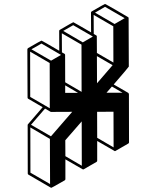

<svg xmlns="http://www.w3.org/2000/svg" viewBox="-20 -853 772 949"><path d="M233.9 75.2Q232.9 75.2 232.4 74.7H231.4Q231.4 74.2 231 74.2H230.5L120.6 10.3Q117.2 8.3 117.2 4.4L116.7 -236.3Q117.2 -237.8 118.2 -238.8L190.9 -323.2L119.6 -364.7Q116.2 -366.7 116.2 -370.6L115.2 -609.4L115.7 -609.9Q115.7 -613.3 118.7 -615.2Q183.1 -652.3 185.1 -652.3Q187 -652.3 272.9 -602.1L272.5 -700.7Q272.9 -704.1 275.9 -705.6Q340.3 -743.2 342.3 -743.2Q343.8 -743.2 430.2 -692.9L429.7 -791.5Q430.2 -794.9 433.1 -796.4Q497.1 -833.5 499 -833.5Q501 -833.5 557.6 -800.8L613.3 -768.1H613.8L614.3 -767.1L615.2 -766.1L615.7 -764.2L616.7 -523.9Q616.7 -522 542 -435.5L613.8 -394Q613.8 -393.6 614.3 -393.6V-393.1H614.7L616.2 -391.1L616.7 -388.2H617.2L617.7 -149.4Q617.7 -145.5 614.3 -143.6L549.8 -106.4H545.9V-106.9L460.4 -156.2V-58.6Q460.4 -54.7 457 -52.7L392.6 -15.6Q389.6 -15.6 388.7 -16.1L303.2 -65.4V32.2Q303.2 36.1 300.3 38.1Q235.8 75.2 233.9 75.2ZM585.9 -394.5 533.2 -425.3 506.3 -394.5ZM546.4 -734.4 596.2 -763.2 499 -819.3 449.7 -790.5ZM540.5 -543.9 540 -723.1 442.9 -779.3 443.4 -685.1 455.6 -678.2 458 -675.8 458.5 -673.8Q459 -672.9 459 -591.3ZM459.5 -441.4 536.6 -530.8 459 -575.7ZM389.2 -643.6 439 -672.4 341.8 -728.5 292.5 -700.2ZM383.3 -398.9 382.8 -632.3 285.6 -688.5 286.1 -594.2Q298.8 -587.4 299.1 -586.9Q299.3 -586.4 299.6 -586.4Q299.8 -586.4 300 -585.9Q300.3 -585.4 300.5 -585.2Q300.8 -585 300.8 -584.7Q300.8 -584.5 301 -584.5Q301.3 -584.5 301.3 -584.2Q301.3 -584 301.3 -583.7Q301.3 -583.5 301.5 -583Q301.8 -582.5 301.8 -582.3Q301.8 -582 302.2 -446.3ZM365.7 -394 302.2 -431.2V-394ZM232.4 -553.2 281.7 -581.5 185.1 -637.7 135.3 -609.4ZM226.1 -317.9 225.6 -541.5 128.9 -597.7 129.4 -374ZM227.5 56.6 226.6 -166.5 129.9 -223.1 130.4 0.5ZM231.9 -179.2 336.9 -300.3 232.9 -299.8Q231.4 -299.8 231.2 -300Q231 -300.3 230.7 -300.3Q230.5 -300.3 230.2 -300.3Q230 -300.3 229.7 -300.5Q229.5 -300.8 202.6 -316.4L133.3 -236.3ZM384.3 -33.7 383.8 -252.9 302.7 -159.7 303.2 -81.1ZM541.5 -124.5 541 -300.8 460 -300.3 460.4 -171.9Z"/></svg>

Font: 3D Isometric
Style: Bold
Weight: 700
Designer: GGBotNet
Foundry: GGBotNet
Version: 1.14